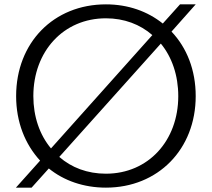

<svg xmlns="http://www.w3.org/2000/svg" viewBox="-20 -809 972 881"><path d="M125 52 204 -36C273 20 364 52 466 52C705 52 878 -124 878 -368C878 -488 837 -590 767 -664L878 -789H806L727 -701C657 -757 568 -789 466 -789C226 -789 54 -613 54 -368C54 -249 95 -147 164 -72L53 52ZM214 -128C162 -190 133 -274 133 -368C133 -573 271 -725 466 -725C550 -725 623 -697 679 -648ZM718 -609C769 -547 798 -463 798 -368C798 -164 661 -12 466 -12C381 -12 308 -40 252 -89Z"/></svg>

Font: LINE Seed JP App_OTF Regular
Style: Regular
Weight: 400
Designer: LY Corporation & Fontrix & Fontworks
Version: Version 1.002